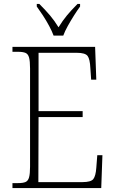

<svg xmlns="http://www.w3.org/2000/svg" viewBox="-20 -951 584 971"><path d="M43 0V-25H72Q96 -25 109 -30.5Q122 -36 127 -54Q132 -72 132 -108V-605Q132 -642 127 -660Q122 -678 109 -683.5Q96 -689 72 -689H43V-714H461L467 -548H441L437 -606Q435 -652 423 -668Q411 -684 368 -684H175V-389H398V-359H175L174 -30H397Q440 -30 452 -45.5Q464 -61 467 -102L472 -166H498L492 0ZM251 -771Q243 -793 228.5 -820Q214 -847 197 -873Q180 -899 166 -918V-931H179Q211 -899 233 -873Q255 -847 276 -813Q297 -847 318.5 -873Q340 -899 372 -931H385V-918Q371 -899 354.5 -873Q338 -847 323 -820Q308 -793 300 -771Z"/></svg>

Font: Noto Serif Georgian SemiCondensed ExtraLight
Style: Regular
Weight: 200
Width: 4
Designer: Monotype Design Team, Akaki Razmadze
Foundry: Google LLC
Version: Version 2.003; ttfautohint (v1.8.4.7-5d5b)